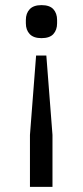

<svg xmlns="http://www.w3.org/2000/svg" viewBox="-20 -548 324 750"><path d="M185 182H97V-21L121 -331H161L185 -21ZM142 -399Q111 -399 96 -415Q81 -431 81 -457V-470Q81 -496 96 -512Q111 -528 142 -528Q174 -528 188.5 -512Q203 -496 203 -470V-457Q203 -431 188.5 -415Q174 -399 142 -399Z"/></svg>

Font: IBM Plex Sans Var
Style: Regular
Weight: 400
Designer: Mike Abbink, Paul van der Laan, Pieter van Rosmalen
Foundry: Bold Monday
Version: Version 3.000